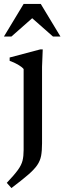

<svg xmlns="http://www.w3.org/2000/svg" viewBox="-34 -690 327 975"><path d="M86 -339.5Q77 -350.5 57 -362Q37 -373.5 15 -381V-398L170 -439H183L179.5 -351V37.5Q179.5 75.5 174.8 101Q170 126.5 155 148.5Q140 170.5 108.8 197.5Q77.5 224.5 24 265L0.5 238.5Q38.5 198.5 56.8 173.2Q75 148 80.5 125.5Q86 103 86 71.5ZM-14 -504.5 86 -670H173L273 -504.5H235L129.5 -597.5L24 -504.5Z"/></svg>

Font: Newsreader Text Medium
Style: Regular
Weight: 500
Designer: Hugues Gentile
Foundry: Production Type
Version: Version 1.002